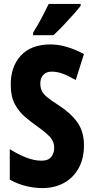

<svg xmlns="http://www.w3.org/2000/svg" viewBox="-20 -951 477 981"><path d="M409 -208Q409 -141 382 -92Q355 -43 307 -16.5Q259 10 196 10Q157 10 114.5 0Q72 -10 30 -33V-189Q71 -163 112.5 -146.5Q154 -130 192 -130Q227 -130 242 -149.5Q257 -169 257 -196Q257 -227 236.5 -250Q216 -273 168 -307Q138 -328 107.5 -354Q77 -380 56 -418.5Q35 -457 35 -517Q34 -610 86.5 -667Q139 -724 238 -724Q277 -724 319 -712Q361 -700 409 -675L367 -542Q327 -565 299 -575Q271 -585 244 -585Q216 -585 201 -568Q186 -551 186 -525Q186 -502 194 -486Q202 -470 221.5 -454Q241 -438 277 -415Q341 -374 375 -326.5Q409 -279 409 -208ZM392 -921Q379 -904 355 -877Q331 -850 304 -821.5Q277 -793 253 -771H149V-784Q174 -824 193.5 -861Q213 -898 229 -931H392Z"/></svg>

Font: Noto Sans Telugu ExtraCondensed ExtraBold
Style: Regular
Weight: 800
Width: 2
Designer: Jelle Bosma - Monotype Design Team
Foundry: Monotype Imaging Inc.
Version: Version 2.005; ttfautohint (v1.8.4.7-5d5b)